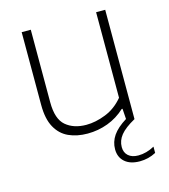

<svg xmlns="http://www.w3.org/2000/svg" viewBox="-111 -627 805 917"><g transform="rotate(-15 292.0 -169.0)"><path d="M261.5 9Q208.5 9 168 -9.5Q127.5 -28 104.5 -69.8Q81.5 -111.5 81.5 -180.5V-540.5H126.5V-181.5Q126.5 -98.5 165.2 -65.8Q204 -33 266 -33Q312 -33 362 -52.8Q412 -72.5 449.5 -117.5V-540.5H494.5V0Q444 28 422.5 54.8Q401 81.5 401 113.5Q401 141 419 156.8Q437 172.5 468 172.5Q508 172.5 548 150.5V181.5Q510.5 201.5 468 201.5Q420.5 201.5 394 178.2Q367.5 155 367.5 115.5Q367.5 79 388.5 48.2Q409.5 17.5 455.5 -11L452 -62.5H448Q410 -27 361.8 -9Q313.5 9 261.5 9Z"/></g></svg>

Font: Encode Sans Semi Expanded ExtraLight
Style: Regular
Weight: 200
Width: 6
Designer: Multiple Designers
Foundry: Impallari Type
Version: Version 3.000; ttfautohint (v1.8.3) -l 8 -r 50 -G 200 -x 14 